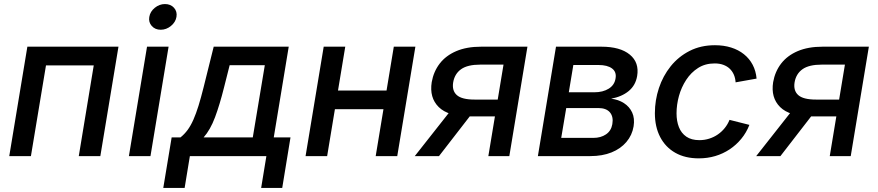

<svg xmlns="http://www.w3.org/2000/svg" viewBox="-20 -774 4354 952"><path d="M567.4 -542.5 477.5 0H370.6L444.8 -449.7H208L133.3 0H25.9L115.7 -542.5Z M619.1 0 709 -542.5H815.9L726.1 0ZM776.9 -626.5Q749 -626.5 732.4 -645.3Q715.8 -664.1 720.2 -689.9Q724.6 -716.8 747.6 -735.4Q770.5 -753.9 797.9 -753.9Q826.2 -753.9 842.8 -735.4Q859.4 -716.8 855 -690.4Q850.6 -664.1 827.6 -645.3Q804.7 -626.5 776.9 -626.5Z M789.6 157.7 831.1 -92.8H875Q894.5 -108.4 910.2 -129.6Q925.8 -150.9 939 -180.7Q952.1 -210.4 964.4 -250Q976.6 -289.6 989.3 -340.3L1039.6 -542.5H1411.6L1337.4 -92.8H1420.4L1379.4 157.7H1274.9L1300.8 0H921.4L895.5 157.7ZM989.7 -92.8H1233.4L1293 -450.7H1118.7L1090.8 -340.3Q1069.3 -254.4 1046.1 -192.4Q1022.9 -130.4 989.7 -92.8Z M1923.3 -325.2 1907.7 -232.4H1613.3L1628.4 -325.2ZM1691.9 -542.5 1602.1 0H1495.1L1585 -542.5ZM2039.6 -542.5 1949.7 0H1842.8L1932.6 -542.5Z M2505.4 0H2401.4L2476.6 -453.6H2361.8Q2298.3 -453.6 2266.4 -430.9Q2234.4 -408.2 2227.1 -366.2Q2220.2 -324.7 2245.1 -302.5Q2270 -280.3 2333 -280.3H2491.7L2478 -196.8H2309.6Q2202.1 -196.8 2155.3 -243.2Q2108.4 -289.6 2120.6 -366.7Q2129.9 -419.4 2160.4 -459Q2190.9 -498.5 2242.4 -520.5Q2293.9 -542.5 2365.7 -542.5H2595.2ZM2156.7 0H2036.6L2230.5 -246.1H2347.2Z M2647 0 2736.8 -542.5H2961.9Q3055.2 -542.5 3102.8 -503.2Q3150.4 -463.9 3139.2 -397Q3131.3 -350.6 3097.2 -322.5Q3063 -294.4 3010.3 -284.7Q3046.4 -280.3 3073.7 -262.7Q3101.1 -245.1 3114.5 -216.1Q3127.9 -187 3121.6 -147.5Q3114.3 -103.5 3085.9 -70.1Q3057.6 -36.6 3012.2 -18.3Q2966.8 0 2907.2 0ZM2762.7 -90.3H2921.9Q2959 -90.3 2984.6 -107.7Q3010.3 -125 3016.1 -158.2Q3022.5 -194.8 3004.4 -216.6Q2986.3 -238.3 2946.3 -238.3H2787.6ZM2800.3 -316.4H2926.3Q2969.7 -316.4 2998.5 -334.5Q3027.3 -352.5 3032.2 -385.7Q3037.6 -417.5 3014.6 -434.6Q2991.7 -451.7 2947.3 -451.7H2822.8Z M3444.8 11.2Q3377 11.2 3328.4 -16.4Q3279.8 -43.9 3253.4 -94.5Q3227.1 -145 3227.1 -212.9Q3227.1 -276.9 3247.1 -337.2Q3267.1 -397.5 3305.4 -445.3Q3343.8 -493.2 3399.2 -521.5Q3454.6 -549.8 3524.9 -549.8Q3568.8 -549.8 3605.2 -538.3Q3641.6 -526.9 3668.7 -505.1Q3695.8 -483.4 3711.9 -452.9Q3728 -422.4 3731.4 -384.3L3627.4 -365.7Q3626 -387.2 3618.4 -404.3Q3610.8 -421.4 3597.9 -433.6Q3585 -445.8 3566.4 -452.6Q3547.9 -459.5 3523.4 -459.5Q3476.6 -459.5 3441.4 -437Q3406.2 -414.6 3382.3 -377.9Q3358.4 -341.3 3346.4 -297.9Q3334.5 -254.4 3334.5 -211.9Q3334.5 -173.8 3346.2 -143.8Q3357.9 -113.8 3383.1 -96.4Q3408.2 -79.1 3447.8 -79.1Q3473.6 -79.1 3497.1 -86.7Q3520.5 -94.2 3539.8 -107.7Q3559.1 -121.1 3573.7 -139.4Q3588.4 -157.7 3597.2 -179.7L3695.8 -154.8Q3680.7 -116.2 3655.5 -85.7Q3630.4 -55.2 3597.7 -33.4Q3564.9 -11.7 3526.4 -0.2Q3487.8 11.2 3444.8 11.2Z M4198.2 0H4094.2L4169.4 -453.6H4054.7Q3991.2 -453.6 3959.2 -430.9Q3927.2 -408.2 3919.9 -366.2Q3913.1 -324.7 3938 -302.5Q3962.9 -280.3 4025.9 -280.3H4184.6L4170.9 -196.8H4002.4Q3895 -196.8 3848.1 -243.2Q3801.3 -289.6 3813.5 -366.7Q3822.8 -419.4 3853.3 -459Q3883.8 -498.5 3935.3 -520.5Q3986.8 -542.5 4058.6 -542.5H4288.1ZM3849.6 0H3729.5L3923.3 -246.1H4040Z"/></svg>

Font: Inter 16pt Medium
Style: Italic
Weight: 500
Italic angle: -9.3988°
Version: Version 4.001;git-66647c0bb